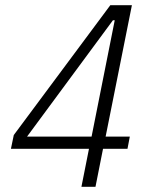

<svg xmlns="http://www.w3.org/2000/svg" viewBox="-20 -718 580 738"><path d="M293 0 322 -146H22L33 -199L404 -698H487L386 -193H479L470 -146H376L347 0ZM84 -193H332L421 -640H414Z"/></svg>

Font: IBM Plex Sans Cond Light
Style: Italic
Weight: 300
Width: 3
Italic angle: -11°
Designer: Mike Abbink, Paul van der Laan, Pieter van Rosmalen
Foundry: Bold Monday
Version: Version 1.3